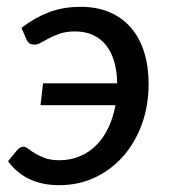

<svg xmlns="http://www.w3.org/2000/svg" viewBox="-20 -535 498 562"><path d="M43 -453.5Q62.5 -468.5 82.2 -479.8Q102 -491 123 -499Q144 -507 167 -511Q190 -515 216 -515Q264.5 -515 301.8 -498.8Q339 -482.5 364.2 -452.8Q389.5 -423 402.2 -381.5Q415 -340 415 -289.5Q415 -227 395.8 -173Q376.5 -119 341.8 -79Q307 -39 259 -16Q211 7 153.5 7Q103.5 7 66.2 -10.8Q29 -28.5 3.5 -63L30.5 -96Q34 -100 38.5 -102.8Q43 -105.5 48.5 -105.5Q55 -105.5 63 -99.2Q71 -93 83 -85.8Q95 -78.5 112 -72.2Q129 -66 154 -66Q187 -66 214.2 -77.8Q241.5 -89.5 262.5 -110.8Q283.5 -132 297.5 -161.8Q311.5 -191.5 318 -227H98.5L106 -291H323Q322.5 -326.5 314.2 -354.8Q306 -383 290.5 -402.5Q275 -422 252.2 -432.5Q229.5 -443 199.5 -443Q174.5 -443 156 -436.8Q137.5 -430.5 123.8 -423.2Q110 -416 99.5 -410Q89 -404 81 -404.5Q70.5 -404.5 65.8 -408.5Q61 -412.5 58.5 -417Z"/></svg>

Font: Lato Medium
Style: Italic
Weight: 500
Italic angle: -7°
Designer: Lukasz Dziedzic
Foundry: tyPoland Lukasz Dziedzic
Version: Version 2.006; 2014-01-15